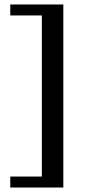

<svg xmlns="http://www.w3.org/2000/svg" viewBox="-20 -713 402 858"><path d="M263 125H26V76H167V-644H26V-693H263Z"/></svg>

Font: Montagu Slab 144pt
Style: Regular
Weight: 400
Designer: Florian Karsten
Foundry: Florian Karsten
Version: Version 1.000; ttfautohint (v1.8.3)